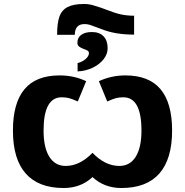

<svg xmlns="http://www.w3.org/2000/svg" viewBox="-20 -935 930 965"><path d="M403 -915Q425 -915 446.5 -909Q468 -903 488 -896Q508 -889 515 -886Q558 -869 588.5 -862.5Q619 -856 654 -856V-761Q559 -761 492 -788Q486 -790 480 -792.5Q474 -795 468 -797Q445 -806 432 -810Q419 -814 405 -814Q356 -814 356 -760H267Q267 -818 278.5 -851Q290 -884 319.5 -899.5Q349 -915 403 -915ZM370 -618Q394 -624 410.5 -638.5Q427 -653 427 -668Q427 -676 420 -680.5Q413 -685 398 -690Q385 -695 377 -701.5Q369 -708 369 -720Q369 -746 388.5 -760Q408 -774 442 -774Q480 -774 500.5 -752.5Q521 -731 521 -693Q521 -663 500.5 -637Q480 -611 445.5 -594.5Q411 -578 370 -576ZM45 -279Q45 -417 103 -486.5Q161 -556 280 -556Q352 -556 413 -527L371 -425Q342 -438 326 -442Q310 -446 290 -446Q199 -446 199 -279Q199 -193 228 -147Q257 -101 310 -101Q381 -101 445 -167Q508 -101 580 -101Q633 -101 662 -147Q691 -193 691 -279Q691 -446 600 -446Q580 -446 564 -442Q548 -438 519 -425L477 -527Q540 -556 610 -556Q729 -556 787 -486.5Q845 -417 845 -279Q845 -136 781 -63Q717 10 590 10Q504 10 445 -45Q386 10 300 10Q174 10 109.5 -62.5Q45 -135 45 -279Z"/></svg>

Font: OpenSansMMV
Style: Bold
Weight: 700
Foundry: Ascender Corporation
Version: Version 4.001